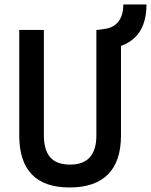

<svg xmlns="http://www.w3.org/2000/svg" viewBox="-20 -827 674 857"><path d="M444.8 -605.5 415 -693.4 443.4 -697.3Q487.3 -702.6 508.8 -731Q530.3 -759.3 530.3 -807.1H633.8Q633.8 -721.7 594 -672.6Q554.2 -623.5 474.1 -610.4ZM291 9.8Q65.9 9.8 65.9 -222.7V-693.4H175.8V-222.7Q175.8 -157.7 204.1 -125Q232.4 -92.3 293 -92.3Q410.2 -92.3 410.2 -222.7V-693.4H520V-222.7Q520 -106.4 461.7 -48.3Q403.3 9.8 291 9.8Z"/></svg>

Font: Cascadia Mono Medium
Style: Regular
Weight: 500
Monospace: yes
Designer: Aaron Bell
Foundry: Saja Typeworks
Version: Version 2407.024